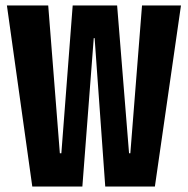

<svg xmlns="http://www.w3.org/2000/svg" viewBox="-20 -680 685 700"><path d="M5.2 -660H155.8L198.2 -121.3H203.7L245 -660H407L450.5 -121.3H455.2L497.8 -660H639.8L544.7 0H363.7L325 -541H321.8L280.3 0H97.7Z"/></svg>

Font: Bricolage Grotesque 96pt Condensed ExBd
Style: Regular
Weight: 800
Width: 3
Designer: Mathieu Triay
Foundry: Atelier Triay
Version: Version 1.001;Glyphs 3.2 (3207)